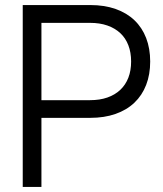

<svg xmlns="http://www.w3.org/2000/svg" viewBox="-20 -740 644 760"><path d="M70 0V-720H337Q393.5 -720 437.5 -704.5Q481.5 -689 512 -660Q542.5 -631 558.5 -589.5Q574.5 -548 574.5 -496.5Q574.5 -445 558.5 -403.8Q542.5 -362.5 512 -333.5Q481.5 -304.5 437.2 -289Q393 -273.5 337 -273.5H144V0ZM144 -343.5H336.5Q375 -343.5 405 -354Q435 -364.5 456 -384.2Q477 -404 488 -432.2Q499 -460.5 499 -496.5Q499 -532.5 488 -561Q477 -589.5 456 -609Q435 -628.5 405 -639Q375 -649.5 336.5 -649.5H144Z"/></svg>

Font: Vela Sans
Style: Regular
Weight: 400
Designer: Principal design: Mikhail Sharanda - project Manrope.
Design modification: Ravid Balaliev
Foundry: Mikhail Sharanda
Version: Version 1.001;August 23, 2023;FontCreator 14.0.0.2901 64-bit